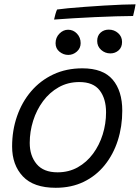

<svg xmlns="http://www.w3.org/2000/svg" viewBox="-20 -852 647 888"><path d="M237.5 16.5Q135.5 16.5 85.8 -36.2Q36 -89 36 -174.5Q36 -249 58.8 -314.5Q81.5 -380 124 -429.8Q166.5 -479.5 226.5 -507.8Q286.5 -536 361 -536Q456.5 -536 501 -483.8Q545.5 -431.5 545.5 -340Q545.5 -267 524.8 -202.2Q504 -137.5 464.2 -88.2Q424.5 -39 367.5 -11.2Q310.5 16.5 237.5 16.5ZM246 -55Q298 -55 339.5 -78.2Q381 -101.5 410.2 -141Q439.5 -180.5 455 -230.2Q470.5 -280 470.5 -332.5Q470.5 -395.5 441 -434Q411.5 -472.5 347 -472.5Q294 -472.5 251.5 -448.5Q209 -424.5 179 -384Q149 -343.5 133.2 -293.2Q117.5 -243 117.5 -191Q117.5 -131.5 149.5 -93.2Q181.5 -55 246 -55ZM490.5 -605Q466 -605 447.8 -621.2Q429.5 -637.5 429.5 -662.5Q429.5 -687 445 -701Q460.5 -715 483 -715Q508 -715 526.2 -699Q544.5 -683 544.5 -658Q544.5 -633 528.5 -619Q512.5 -605 490.5 -605ZM295.5 -598Q273.5 -598 255.2 -612.8Q237 -627.5 237 -652Q237 -678.5 254.8 -696.5Q272.5 -714.5 295 -714.5Q319 -714.5 336 -696.5Q353 -678.5 353 -652.5Q353 -629 335.5 -613.5Q318 -598 295.5 -598ZM595.5 -778Q562 -778 515.8 -776.5Q469.5 -775 418.5 -772.8Q367.5 -770.5 318.5 -767.5Q269.5 -764.5 230 -761.5Q232.5 -772.5 236 -785.5Q239.5 -798.5 244 -808Q260 -810.5 294 -813.8Q328 -817 371.5 -820.2Q415 -823.5 460 -826.2Q505 -829 544 -830.5Q583 -832 607 -832Q606.5 -826.5 603 -810.5Q599.5 -794.5 595.5 -778Z"/></svg>

Font: Grandstander Light
Style: Italic
Weight: 300
Italic angle: -15°
Designer: Tyler Finck
Foundry: Etcetera Type Co
Version: Version 1.200; ttfautohint (v1.8.3)